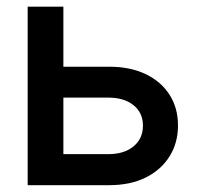

<svg xmlns="http://www.w3.org/2000/svg" viewBox="-20 -542 577 562"><path d="M141.1 -346.7H299.8Q361.3 -346.7 406.5 -325Q451.7 -303.2 476.3 -264.6Q501 -226.1 501 -174.8Q501 -123.5 476.1 -84Q451.2 -44.4 406.2 -22.2Q361.3 0 299.8 0H61V-522.5H165.5V-90.8H296.9Q343.3 -90.8 370.8 -113.5Q398.4 -136.2 398.4 -174.3Q398.4 -211.9 370.8 -234.1Q343.3 -256.3 296.9 -256.3H141.1Z"/></svg>

Font: Inter 28pt Medium
Style: Regular
Weight: 500
Designer: Rasmus Andersson
Foundry: rsms
Version: Version 4.001;git-66647c0bb